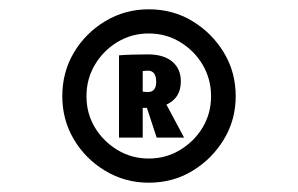

<svg xmlns="http://www.w3.org/2000/svg" viewBox="-20 -748 640 413"><path d="M300 -355Q249 -355 206.5 -380.5Q164 -406 139 -448Q114 -490 114 -541Q114 -593 139 -635Q164 -677 206.5 -702.5Q249 -728 300 -728Q352 -728 394 -702.5Q436 -677 461.5 -635Q487 -593 487 -541Q487 -490 461.5 -448Q436 -406 394 -380.5Q352 -355 300 -355ZM300 -407Q337 -407 367.5 -425.5Q398 -444 416 -474Q434 -504 434 -541Q434 -578 416 -608.5Q398 -639 367.5 -657.5Q337 -676 300 -676Q263 -676 232.5 -657.5Q202 -639 184 -608.5Q166 -578 166 -541Q166 -504 184 -474Q202 -444 232.5 -425.5Q263 -407 300 -407ZM236 -452V-629Q247 -630 264.5 -630.5Q282 -631 298 -631Q332 -631 350.5 -615.5Q369 -600 369 -573Q369 -537 338 -523L376 -452H317L296 -516H287V-452ZM298 -550Q316 -550 316 -572Q316 -596 298 -596Q293 -596 290 -595.5Q287 -595 287 -595V-551Q287 -551 290 -550.5Q293 -550 298 -550Z"/></svg>

Font: Epunda Sans Black
Style: Regular
Weight: 900
Designer: Simon Atzbach
Foundry: typofactur
Version: Version 2.204; ttfautohint (v1.8.4.7-5d5b)